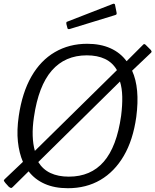

<svg xmlns="http://www.w3.org/2000/svg" viewBox="-34 -983 819 1013"><path d="M762 -719Q764 -716 765.5 -712.5Q767 -709 763 -705L663 -610Q684 -564 689.5 -503Q695 -442 685 -366Q668 -244 619 -160.5Q570 -77 495.5 -33.5Q421 10 324 10Q254 10 202 -13Q150 -36 117 -79L34 3Q28 10 23 8.5Q18 7 12 2L-6 -18Q-11 -24 -13 -28Q-15 -32 -10 -37L87 -129Q67 -175 60.5 -235.5Q54 -296 65 -371Q83 -494 131.5 -579Q180 -664 255.5 -708Q331 -752 426 -752Q496 -752 548.5 -728.5Q601 -705 634 -660L720 -746Q724 -751 727.5 -750.5Q731 -750 735 -746L762 -719ZM145 -365Q137 -311 138.5 -266.5Q140 -222 150 -187L583 -613Q560 -653 520 -672Q480 -691 424 -691Q309 -691 239 -610.5Q169 -530 145 -365ZM605 -372Q612 -427 611 -472.5Q610 -518 599 -553L168 -128Q192 -89 232.5 -70Q273 -51 329 -51Q445 -51 513.5 -130Q582 -209 605 -372ZM573 -957 581 -917Q582 -912 581 -908.5Q580 -905 572 -903L334 -830Q328 -828 324.5 -830.5Q321 -833 321 -838L316 -857Q315 -867 319 -868L563 -963Q566 -964 569.5 -962.5Q573 -961 573 -957Z"/></svg>

Font: Libre Franklin Light
Style: Italic
Weight: 300
Italic angle: -8°
Designer: Pablo Impallari, Rodrigo Fuenzalida, Nhung Nguyen
Foundry: Impallari Type
Version: Version 3.000